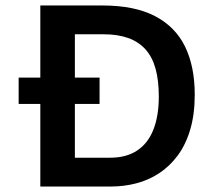

<svg xmlns="http://www.w3.org/2000/svg" viewBox="-20 -680 783 700"><path d="M48 -397H343V-301H48ZM189 0V-105H381Q441 -105 480.5 -131.5Q520 -158 539.5 -208Q559 -258 559 -328Q559 -387 547 -430Q535 -473 510 -500.5Q485 -528 447 -541.5Q409 -555 358 -555H189V-660H354Q471 -660 545.5 -621Q620 -582 655 -509.5Q690 -437 690 -335Q690 -263 673.5 -207.5Q657 -152 627.5 -112.5Q598 -73 559.5 -48Q521 -23 476.5 -11.5Q432 0 385 0ZM127 0V-660H253V0Z"/></svg>

Font: Bricolage Grotesque 17pt SemiBold
Style: Regular
Weight: 600
Version: Version 1.001;gftools[0.9.33.dev8+g029e19f]